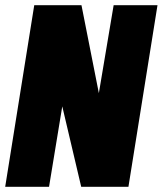

<svg xmlns="http://www.w3.org/2000/svg" viewBox="-32 -720 627 740"><path d="M-12 0 100 -700H282L349 -361L406 -700H575L463 0H281L208 -310L157 0Z"/></svg>

Font: Georama SemiCondensed Black
Style: Italic
Weight: 900
Width: 4
Italic angle: -9°
Designer: Jean-Baptiste Levee
Foundry: Production Type
Version: Version 1.000